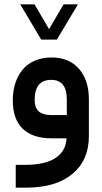

<svg xmlns="http://www.w3.org/2000/svg" viewBox="-20 -639 470 887"><path d="M169.9 -457 75.7 -615.2 73.2 -619.1H77.6H138.2H139.6L140.1 -618.2L206.5 -504.4L273.4 -618.2L273.9 -619.1H275.4H335.9H340.3L337.9 -615.2L243.2 -457L242.7 -456.1H241.2H171.9H170.4ZM390.6 -179.7V-9.8Q390.6 101.1 314.5 164.6Q238.3 228 98.6 228H62.5H52.7V218.3V132.3V122.6H62.5H95.7Q188 122.6 236.1 91.1Q284.2 59.6 287.6 0H218.8Q130.4 0 84.7 -44.4Q39.1 -88.9 39.1 -175.3Q39.1 -217.8 50.5 -253.7Q62 -289.6 83.7 -316.4Q105.5 -343.3 140.1 -358.4Q174.8 -373.5 218.3 -373.5Q299.3 -373.5 345 -321Q390.6 -268.6 390.6 -179.7ZM140.1 -177.2Q140.1 -141.6 158.9 -124.5Q177.7 -107.4 218.3 -107.4H288.6V-180.2Q288.6 -270 216.3 -270Q140.1 -270 140.1 -177.2Z"/></svg>

Font: Shabnam Medium FD
Style: Medium-FD
Weight: 500
Foundry: DejaVu fonts team - Redesigned by Saber Rastikerdar - Based on Vazir font
Version: Version 5.0.0